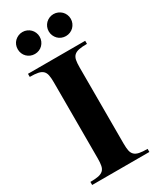

<svg xmlns="http://www.w3.org/2000/svg" viewBox="-225 -963 846 1029"><g transform="rotate(-30 198.0 -448.5)"><path d="M367.2 -829.1Q367.2 -843.3 361.8 -855.7Q356.4 -868.2 347.2 -877.2Q337.9 -886.2 325.4 -891.6Q313 -897 298.8 -897Q284.7 -897 272.2 -891.6Q259.8 -886.2 250.7 -877.2Q241.7 -868.2 236.3 -855.7Q231 -843.3 231 -829.1Q231 -814.9 236.3 -802.5Q241.7 -790 250.7 -780.8Q259.8 -771.5 272.2 -766.4Q284.7 -761.2 298.8 -761.2Q313 -761.2 325.4 -766.4Q337.9 -771.5 347.2 -780.8Q356.4 -790 361.8 -802.5Q367.2 -814.9 367.2 -829.1ZM174.8 -829.1Q174.8 -843.3 169.4 -855.7Q164.1 -868.2 155 -877.2Q146 -886.2 133.5 -891.6Q121.1 -897 106.9 -897Q92.8 -897 80.3 -891.6Q67.9 -886.2 58.6 -877.2Q49.3 -868.2 44.2 -855.7Q39.1 -843.3 39.1 -829.1Q39.1 -814.9 44.2 -802.5Q49.3 -790 58.6 -780.8Q67.9 -771.5 80.3 -766.4Q92.8 -761.2 106.9 -761.2Q121.1 -761.2 133.5 -766.4Q146 -771.5 155 -780.8Q164.1 -790 169.4 -802.5Q174.8 -814.9 174.8 -829.1ZM375 0V-19Q343.8 -19 324.7 -22.9Q305.7 -26.9 295.2 -36.9Q284.7 -46.9 281.2 -64.2Q277.8 -81.5 277.8 -107.9V-580.1Q277.8 -606.4 281.2 -623.8Q284.7 -641.1 295.2 -651.1Q305.7 -661.1 324.7 -665Q343.8 -668.9 375 -668.9V-688H21V-668.9Q52.2 -668.9 71.3 -665Q90.3 -661.1 100.8 -651.1Q111.3 -641.1 114.7 -623.8Q118.2 -606.4 118.2 -580.1V-107.9Q118.2 -81.5 114.7 -64.2Q111.3 -46.9 100.8 -36.9Q90.3 -26.9 71.3 -22.9Q52.2 -19 21 -19V0Z"/></g></svg>

Font: Galatia SIL
Style: Bold
Weight: 700
Designer: Development by SIL's NRSI team
Version: Version 2.1